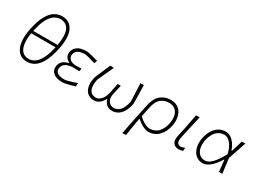

<svg xmlns="http://www.w3.org/2000/svg" viewBox="-39 -1540 3406 2532"><g transform="rotate(30 1664.0 -274.5)"><path d="M268.5 9.5Q189.5 9.5 141.5 -39.2Q93.5 -88 80.5 -178Q67.5 -268 94 -392.5Q122.5 -525 165.5 -601.8Q208.5 -678.5 262.8 -711.5Q317 -744.5 378 -744.5Q495 -744.5 543.2 -642.8Q591.5 -541 551.5 -351.5Q524 -221 481.8 -141.5Q439.5 -62 385.5 -26.2Q331.5 9.5 268.5 9.5ZM376 -700.5Q321 -699 276.8 -667.2Q232.5 -635.5 198.5 -566.8Q164.5 -498 140 -385.5H511Q538.5 -548.5 502.8 -623.2Q467 -698 376 -700.5ZM269 -34.5Q353.5 -36.5 410.8 -112.2Q468 -188 503 -345H132Q117.5 -254.5 125.8 -185Q134 -115.5 169 -75.8Q204 -36 269 -34.5Z M810 9.5Q733 9.5 692.2 -14Q651.5 -37.5 638.8 -72.2Q626 -107 633.5 -141.5Q641.5 -179.5 662.2 -202.5Q683 -225.5 709.8 -237Q736.5 -248.5 761.5 -253L762.5 -259Q744.5 -266 725.5 -283Q706.5 -300 696.2 -326.2Q686 -352.5 693 -387Q704.5 -440.5 750.8 -472.8Q797 -505 886.5 -505Q902.5 -505 932.2 -498.8Q962 -492.5 997.2 -483.2Q1032.5 -474 1065.5 -464.5L1050 -418.5Q987 -439 943.5 -449.8Q900 -460.5 888.5 -460.5Q822 -460 785 -440Q748 -420 738 -374.5Q729.5 -333 760.5 -301.5Q791.5 -270 865 -270Q883 -271 902.8 -271.8Q922.5 -272.5 941 -273L931 -228.5Q910.5 -229 891.8 -229.5Q873 -230 843 -231Q781.5 -231 736.2 -209Q691 -187 680.5 -138.5Q675 -111.5 684.2 -88Q693.5 -64.5 724.8 -50Q756 -35.5 816 -35Q830.5 -35 859.5 -42Q888.5 -49 924.5 -60.2Q960.5 -71.5 995.5 -84.5L993 -32Q964.5 -23.5 930.8 -14Q897 -4.5 865 2.5Q833 9.5 810 9.5Z M1283 9Q1235 9 1196.5 -18.8Q1158 -46.5 1142 -103.8Q1126 -161 1145 -250.5Q1146 -255 1157 -282Q1168 -309 1184.5 -347.5Q1201 -386 1218.5 -426Q1236 -466 1249.5 -497L1304 -494.5Q1275.5 -432 1246.5 -368Q1217.5 -304 1192 -249.5Q1170.5 -141.5 1197.8 -89.2Q1225 -37 1291.5 -35Q1340.5 -37.5 1375.8 -79.8Q1411 -122 1426.5 -196.5Q1435 -239 1440.5 -267.8Q1446 -296.5 1453.5 -335.5H1502Q1492.5 -294.5 1485.8 -265.2Q1479 -236 1469 -193Q1453.5 -120.5 1483 -79Q1512.5 -37.5 1564.5 -35Q1621 -37 1660.2 -79.5Q1699.5 -122 1720.5 -221.5Q1718 -278 1714.8 -350.8Q1711.5 -423.5 1708.5 -494.5L1760 -497Q1761 -462 1762.2 -415Q1763.5 -368 1764.5 -322.8Q1765.5 -277.5 1766 -246.2Q1766.5 -215 1765.5 -210.5Q1747.5 -128 1716.5 -80Q1685.5 -32 1646.2 -11.5Q1607 9 1566 9Q1524.5 9 1497.2 -7.2Q1470 -23.5 1455.2 -47.5Q1440.5 -71.5 1435.5 -93.5H1430Q1418.5 -71.5 1399.5 -47.5Q1380.5 -23.5 1351.8 -7.2Q1323 9 1283 9Z M1831 194.5Q1842 138.5 1852.5 85.2Q1863 32 1874.5 -28L1929 -285Q1953.5 -402.5 2018 -453.8Q2082.5 -505 2169 -505Q2246.5 -505 2292.8 -465Q2339 -425 2354.2 -360Q2369.5 -295 2354 -219.5Q2331.5 -112.5 2268.2 -51.5Q2205 9.5 2114 9.5Q2088 9.5 2056.5 -3.2Q2025 -16 1994 -36.2Q1963 -56.5 1938.5 -79.5H1932L1921 -27Q1911.5 31.5 1903.2 83.8Q1895 136 1886 192ZM2108.5 -35.5Q2194 -38 2242 -91.2Q2290 -144.5 2307 -226.5Q2320.5 -290 2310.5 -342.8Q2300.5 -395.5 2265 -427.5Q2229.5 -459.5 2166.5 -461Q2092 -459 2043 -417Q1994 -375 1973.5 -278.5L1942 -128.5Q1965 -102 1995.8 -81.2Q2026.5 -60.5 2056.8 -48.5Q2087 -36.5 2108.5 -35.5Z M2581 9.5Q2526 9.5 2496.8 -27.2Q2467.5 -64 2484.5 -143.5Q2493 -183.5 2499.8 -212Q2506.5 -240.5 2513 -271.5Q2525 -334 2535.2 -386.5Q2545.5 -439 2556 -494.5L2611 -496.5Q2590 -404.5 2572.5 -326.5Q2555 -248.5 2543 -195L2532.5 -146Q2520.5 -91 2534.2 -62.8Q2548 -34.5 2590.5 -34.5Q2594 -34.5 2609 -38.8Q2624 -43 2647 -51.5L2642 -2Q2625 2 2608.2 5.8Q2591.5 9.5 2581 9.5Z M2944.5 9.5Q2893 9.5 2856 -14.8Q2819 -39 2797.8 -80Q2776.5 -121 2771.2 -172.8Q2766 -224.5 2777.5 -279Q2791.5 -344.5 2822.2 -395.8Q2853 -447 2899.8 -476Q2946.5 -505 3009 -505Q3047 -505 3082.5 -482Q3118 -459 3147 -418.2Q3176 -377.5 3194 -325H3200.5Q3215 -373 3228 -416.2Q3241 -459.5 3251.5 -494.5L3306 -498Q3283.5 -431.5 3259.5 -361.5Q3235.5 -291.5 3213 -225Q3220 -169 3227.2 -112.2Q3234.5 -55.5 3241.5 0H3190Q3185.5 -43 3181.2 -85.8Q3177 -128.5 3172.5 -173H3166Q3111 -83.5 3054.5 -37Q2998 9.5 2944.5 9.5ZM2953.5 -35.5Q3006 -36.5 3060.5 -93.5Q3115 -150.5 3172.5 -258Q3149 -358 3104.2 -408.8Q3059.5 -459.5 3009 -460Q2955 -458.5 2918 -432.5Q2881 -406.5 2858.2 -364.5Q2835.5 -322.5 2825 -273Q2812 -213 2821 -159.2Q2830 -105.5 2862.8 -71.2Q2895.5 -37 2953.5 -35.5Z"/></g></svg>

Font: Commissioner Loud ExtraLight
Style: Italic
Weight: 200
Italic angle: -12°
Designer: Kostas Bartsokas
Foundry: Kostas Bartsokas
Version: Version 1.000; ttfautohint (v1.8.3)